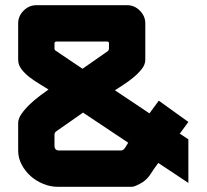

<svg xmlns="http://www.w3.org/2000/svg" viewBox="-20 -720 796 740"><path d="M706 -15 590 -92Q573 -69 558.5 -46.5Q544 -24 518 -11Q513 -8 503.5 -4Q494 0 488 0H203Q175 0 147.5 -11Q120 -22 98.5 -41Q77 -60 63.5 -85.5Q50 -111 50 -140V-246Q50 -263 63.5 -282Q77 -301 95.5 -318.5Q114 -336 134 -351Q154 -366 167 -375Q153 -384 133 -396Q113 -408 94.5 -422Q76 -436 63 -453Q50 -470 50 -490V-630Q50 -658 71 -679Q92 -700 120 -700H470Q498 -700 519 -679Q540 -658 540 -630V-490Q540 -471 526 -453.5Q512 -436 493 -420.5Q474 -405 454.5 -392.5Q435 -380 423 -372L556 -283L592 -332L706 -250L673 -205L706 -183ZM474 -170 300 -286 197 -214Q190 -209 190 -202V-158Q190 -140 208 -140H445Q456 -140 462.5 -151Q469 -162 474 -170ZM400 -531V-553Q400 -560 392 -560H198Q190 -560 190 -552V-532Q190 -528 194 -525L298 -455L397 -524Z"/></svg>

Font: CAT North
Style: Regular
Weight: 400
Designer: Peter Wiegel
Foundry: Peter Wiegel
Version: Version 1.000